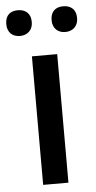

<svg xmlns="http://www.w3.org/2000/svg" viewBox="-65 -769 403 802"><g transform="rotate(-5 136.5 -368.0)"><path d="M-12 -682C-12 -646 11 -628 41 -628C70 -628 95 -646 95 -682C95 -721 70 -736 41 -736C11 -736 -12 -721 -12 -682ZM178 -682C178 -646 202 -628 231 -628C260 -628 285 -646 285 -682C285 -721 260 -736 231 -736C202 -736 178 -721 178 -682ZM189 0V-539H83V0Z"/></g></svg>

Font: Noto Sans Bassa Vah Medium
Style: Regular
Weight: 500
Designer: Monotype Design Team
Foundry: Monotype Imaging Inc.
Version: Version 2.002